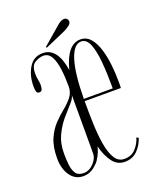

<svg xmlns="http://www.w3.org/2000/svg" viewBox="-123 -705 652 792"><g transform="rotate(-20 203.0 -309.0)"><path d="M108 8Q72 8 51 -22Q30 -52 30 -98Q30 -149 44.8 -182.5Q59.5 -216 81.2 -238.8Q103 -261.5 125 -279.2Q147 -297 161.8 -316Q176.5 -335 176.5 -361Q176.5 -401.5 172 -436.8Q167.5 -472 155.5 -493.8Q143.5 -515.5 121 -515.5Q104 -515.5 84.2 -504.2Q64.5 -493 64.5 -457.5Q64.5 -442.5 67.2 -430.2Q70 -418 70 -406.5Q70 -395 67.2 -387Q64.5 -379 54.5 -379Q45 -379 42.5 -387.5Q40 -396 40 -411Q40 -457 60.8 -491.8Q81.5 -526.5 122 -526.5Q186 -526.5 202 -423.5Q228.5 -526.5 287.5 -526.5Q314 -526.5 331.5 -506Q349 -485.5 359 -452.5Q369 -419.5 373 -381.5Q377 -343.5 377 -308.5Q377 -301.5 377 -294.8Q377 -288 376.5 -281H217.5V-278Q217.5 -231.5 219 -182.8Q220.5 -134 227.2 -92.8Q234 -51.5 249 -26.2Q264 -1 291 -1Q322.5 -1 341.2 -22Q360 -43 366.5 -67.5L375.5 -62.5Q365.5 -32 343.8 -10.5Q322 11 289 11Q255.5 11 235 -16.8Q214.5 -44.5 203.5 -87.5Q198.5 -62.5 182 -36.5Q175 -24 154.8 -8Q134.5 8 108 8ZM287.5 -517.5Q255 -517.5 236.8 -460.2Q218.5 -403 217.5 -291H344.5Q344.5 -355.5 340 -406.8Q335.5 -458 323.2 -487.8Q311 -517.5 287.5 -517.5ZM112.5 -3.5Q137.5 -3.5 157 -24.2Q176.5 -45 176.5 -66.5V-324.5Q175.5 -310.5 158.2 -291.5Q141 -272.5 119 -247Q97 -221.5 80.2 -187Q63.5 -152.5 63.5 -107.5Q63.5 -83.5 65.8 -59.5Q68 -35.5 78.2 -19.5Q88.5 -3.5 112.5 -3.5ZM146 -541.5 144 -546 224 -615Q231 -621 238.8 -625Q246.5 -629 253.5 -629Q263.5 -629 268.5 -619.5Q270.5 -616 270.5 -612.5Q270.5 -603 259.5 -595Q248.5 -587 237.5 -581.5Z"/></g></svg>

Font: Imbue 100pt Thin
Style: Regular
Weight: 100
Designer: Tyler Finck
Foundry: Etcetera Type Company
Version: Version 1.102; ttfautohint (v1.8.3)